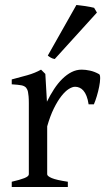

<svg xmlns="http://www.w3.org/2000/svg" viewBox="-20 -747 436 767"><path d="M376 -450.7Q380.4 -447.8 380.1 -433.6Q379.9 -419.4 376.2 -400.9Q372.6 -382.3 366.7 -362.8Q360.8 -343.3 355 -330.1H334Q331.1 -349.6 325.7 -363.3Q320.3 -377 313.2 -385Q306.2 -393.1 297.6 -396.7Q289.1 -400.4 279.8 -400.4Q269 -400.4 254.6 -391.4Q240.2 -382.3 225.1 -363Q210 -343.8 195.1 -313.7Q180.2 -283.7 168.5 -242.2V-50.8Q168.5 -43.5 186.8 -35.6Q205.1 -27.8 251 -21V0H26.9V-21Q59.1 -28.3 77.1 -35.4Q95.2 -42.5 95.2 -50.8V-335Q95.2 -351.1 94.2 -362.1Q93.3 -373 91.8 -379.9Q90.3 -386.7 88.1 -390.6Q85.9 -394.5 84 -397Q80.6 -400.4 76.4 -402.6Q72.3 -404.8 65.7 -406.2Q59.1 -407.7 49.8 -408.4Q40.5 -409.2 26.9 -410.2V-429.7Q58.6 -438 89.1 -446.5Q119.6 -455.1 144 -468.8L161.1 -451.7L167.5 -340.8Q180.7 -367.7 196 -391.1Q211.4 -414.6 229 -431.9Q246.6 -449.2 265.9 -459Q285.2 -468.8 306.2 -468.8Q321.8 -468.8 339.8 -464.8Q357.9 -460.9 376 -450.7ZM198.7 -511.2Q189.9 -512.7 183.1 -516.6Q176.3 -520.5 170.9 -524.9L285.2 -727.1Q291 -726.6 300.5 -725.3Q310.1 -724.1 320.6 -722.7Q331.1 -721.2 340.8 -719.2Q350.6 -717.3 356 -715.8L367.2 -696.8Z"/></svg>

Font: Gentium Plus Afr
Style: Regular
Weight: 400
Designer: J. Victor Gaultney, Annie Olsen, Iska Routamaa, Becca Hirsbrunner
Foundry: SIL International
Version: Version 5.000